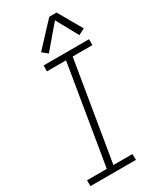

<svg xmlns="http://www.w3.org/2000/svg" viewBox="-239 -1032 910 1103"><g transform="rotate(-30 216.5 -480.5)"><path d="M13 0H315L314 -39H188L297 -696H428V-735H127L126 -696H253L144 -39H13ZM187 -779 313 -927 392 -783 433 -804 343 -961H295L152 -808Z"/></g></svg>

Font: Iosevka Sparkle Extralight
Style: Italic
Weight: 200
Italic angle: -9°
Designer: Belleve Invis
Foundry: Belleve Invis
Version: Version 4.5.0; ttfautohint (v1.8.3)